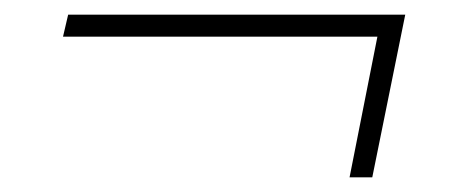

<svg xmlns="http://www.w3.org/2000/svg" viewBox="-20 -340 640 262"><path d="M488 -98H457L495 -290H66L73 -320H533Z"/></svg>

Font: IBM Plex Sans ExtraLight
Style: Italic
Weight: 250
Italic angle: -11.31°
Designer: Mike Abbink, Paul van der Laan, Pieter van Rosmalen
Foundry: Bold Monday
Version: Version 3.201